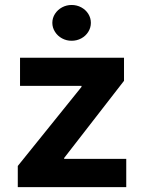

<svg xmlns="http://www.w3.org/2000/svg" viewBox="-20 -767 589 787"><path d="M52.9 -86.7 314.1 -410.8V-415H62.1V-530.3H488.3V-435.7L243 -119.5V-115.8H497.5V0H52.9ZM194.5 -673.3Q194.5 -693.3 205.4 -710.2Q216.2 -727 234.3 -736.8Q252.4 -746.6 273.5 -746.6Q295.1 -746.6 313.2 -736.8Q331.3 -727 341.9 -710.2Q352.5 -693.3 352.5 -673.3Q352.5 -653.7 341.9 -636.6Q331.3 -619.5 313.2 -609.7Q295.1 -599.9 273.5 -599.9Q252.4 -599.9 234.3 -609.7Q216.2 -619.5 205.4 -636.6Q194.5 -653.7 194.5 -673.3Z"/></svg>

Font: Pretendard GOV Variable
Style: Regular
Weight: 400
Designer: Base glyphs from Inter by Rasmus Andersson; Hangul glyphs from Noto Sans CJK(Source Han Sans) by Jang Soo-young and Kang
Foundry: Kil Hyung-jin
Version: Version 1.307;Glyphs 3.2 (3192)